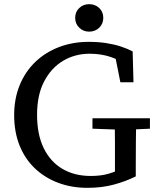

<svg xmlns="http://www.w3.org/2000/svg" viewBox="-20 -887 763 922"><path d="M400 15Q323 15 258.5 -9.5Q194 -34 146.5 -79.5Q99 -125 73.5 -189.5Q48 -254 48 -334Q48 -413 74.5 -478Q101 -543 149.5 -589.5Q198 -636 263.5 -661Q329 -686 406 -686Q452 -686 490.5 -680Q529 -674 561 -663.5Q593 -653 617 -640L621 -492H558L529 -638L596 -628V-567Q560 -597 513 -613Q466 -629 411 -629Q340 -629 283 -595Q226 -561 192 -496Q158 -431 158 -336Q158 -241 190 -175.5Q222 -110 280 -76Q338 -42 416 -42Q464 -42 500.5 -52.5Q537 -63 573 -81L532 -33V-88Q532 -145 532 -203Q532 -261 531 -319H634Q633 -262 632.5 -204Q632 -146 632 -88V-40Q584 -16 526.5 -0.5Q469 15 400 15ZM424 -269V-319H700V-269L592 -264H563ZM408 -735Q380 -735 360.5 -754Q341 -773 341 -801Q341 -830 360.5 -848.5Q380 -867 408 -867Q437 -867 456.5 -848.5Q476 -830 476 -801Q476 -773 456.5 -754Q437 -735 408 -735Z"/></svg>

Font: Source Serif 4
Style: Regular
Weight: 400
Designer: Frank Grießhammer
Foundry: Adobe Systems Incorporated
Version: Version 4.004;hotconv 1.0.116;makeotfexe 2.5.65601